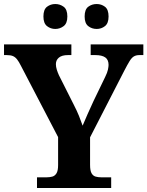

<svg xmlns="http://www.w3.org/2000/svg" viewBox="-20 -935 733 955"><path d="M164 0V-53H211Q227 -53 240 -56.5Q253 -60 261 -73Q269 -86 269 -114V-253L84 -608Q74 -628 65 -639.5Q56 -651 44.5 -656Q33 -661 13 -661H0V-714H335V-661H318Q288 -661 273 -648.5Q258 -636 258 -616Q258 -603 262.5 -588.5Q267 -574 273 -561L347 -414Q363 -383 373 -358Q383 -333 391 -310Q402 -336 415.5 -367Q429 -398 445 -432L503 -552Q514 -574 517 -589Q520 -604 520 -612Q520 -638 503.5 -649.5Q487 -661 454 -661H431V-714H693V-661H674Q657 -661 646 -654.5Q635 -648 624.5 -631Q614 -614 598 -583L428 -252V-115Q428 -86 435.5 -73Q443 -60 456 -56.5Q469 -53 484 -53H533V0ZM461 -791Q437 -791 419 -805Q401 -819 401 -853Q401 -888 419 -901.5Q437 -915 461 -915Q484 -915 502 -901.5Q520 -888 520 -853Q520 -819 502 -805Q484 -791 461 -791ZM255 -791Q232 -791 214 -805Q196 -819 196 -853Q196 -888 214 -901.5Q232 -915 255 -915Q278 -915 296.5 -901.5Q315 -888 315 -853Q315 -819 296.5 -805Q278 -791 255 -791Z"/></svg>

Font: Noto Serif Gujarati
Style: Bold
Weight: 700
Version: Version 2.102